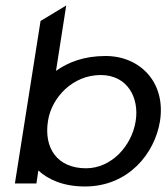

<svg xmlns="http://www.w3.org/2000/svg" viewBox="-20 -665 603 696"><path d="M34 0H112L119 -47C154 -15 208 11 288 11C445 11 541 -108 560 -226C582 -368 486 -462 363 -462C285 -462 228 -440 183 -408L220 -645L127 -589ZM154 -227C167 -311 243 -393 345 -393C442 -393 485 -311 472 -227C458 -136 384 -55 292 -55C188 -55 138 -128 154 -227Z"/></svg>

Font: Charger Sport
Style: DfBdExtObl
Weight: 400
Designer: Jasper
Foundry: Cannot Into Space Fonts
Version: Version 1.1